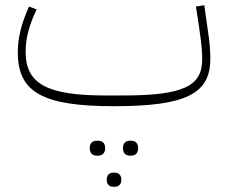

<svg xmlns="http://www.w3.org/2000/svg" viewBox="-20 -394 869 734"><path d="M476 201H482C497 201 508 192 508 172C508 153 497 144 482 144H476C461 144 450 153 450 172C450 192 461 201 476 201ZM413 320H419C433 320 444 311 444 293C444 275 433 266 419 266H413C398 266 388 275 388 293C388 311 398 320 413 320ZM350 201H355C371 201 382 192 382 172C382 153 371 144 355 144H350C334 144 323 153 323 172C323 192 334 201 350 201ZM416 12C689 12 784 -35 784 -168C784 -197 783 -225 772 -296L761 -374L729 -369L741 -291C752 -216 753 -189 753 -167C753 -63 678 -29 448 -29H384C160 -29 78 -73 78 -196C78 -247 91 -297 120 -358L91 -369C62 -305 48 -250 48 -194C48 -41 143 12 416 12Z"/></svg>

Font: IBM Plex Arabic ExtraLight
Style: Regular
Weight: 200
Designer: Mike Abbink, Paul van der Laan, Pieter van Rosmalen, Wael Morcos, Khajak Apelian
Foundry: Bold Monday
Version: Version 1.0